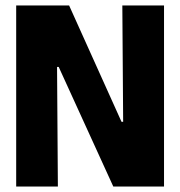

<svg xmlns="http://www.w3.org/2000/svg" viewBox="-20 -680 657 700"><path d="M39 0V-660H232L423 -236H429L426 -660H578V0H393L194 -436H188L191 0Z"/></svg>

Font: Bricolage Grotesque 72pt SemiCondensed ExtraBold
Style: Regular
Weight: 800
Width: 4
Designer: Mathieu Triay
Foundry: Atelier Triay
Version: Version 1.001;gftools[0.9.33.dev8+g029e19f]